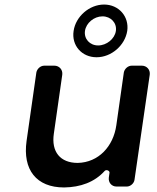

<svg xmlns="http://www.w3.org/2000/svg" viewBox="-20 -821 693 845"><path d="M405 -569C470 -569 530 -621 540 -685C549 -748 503 -801 438 -801C373 -801 313 -748 304 -685C294 -621 340 -569 405 -569ZM431 -749C468 -749 495 -720 490 -685C485 -650 449 -621 412 -621C375 -621 349 -650 354 -685C359 -720 394 -749 431 -749ZM604 -532H560C543 -532 528 -518 525 -502L492 -270C479 -177 414 -106 322 -104C245 -104 205 -153 217 -233L254 -492C257 -514 241 -532 219 -532H175C158 -532 143 -518 140 -502L97 -201C79 -74 140 4 262 4C334 3 396 -19 441 -69C448 -76 463 -70 462 -61L459 -40C456 -18 471 0 493 0H538C554 0 570 -14 572 -30L639 -492C642 -514 626 -532 604 -532Z"/></svg>

Font: Trueno
Style: RoundIt
Weight: 400
Designer: Julieta Ulanovsky, Jasper
Foundry: Julieta Ulanovsky, Cannot Into Space Fonts
Version: Version 3.001